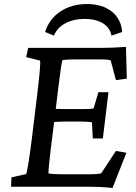

<svg xmlns="http://www.w3.org/2000/svg" viewBox="-20 -928 678 954"><path d="M539 6 608 -169 556 -178 483 -67C469 -63 452 -62 401 -62H297C265 -62 242 -63 221 -66C220 -81 226 -135 232 -186L249 -322C267 -323 284 -324 300 -324H383C408 -324 429 -322 437 -320L441 -240H491L519 -470H469L445 -389C436 -387 416 -386 391 -386H307C291 -386 274 -387 257 -387L270 -494C277 -553 286 -618 290 -629C309 -632 331 -633 361 -633H485C503 -633 517 -632 530 -628L556 -530L610 -537L606 -695C561 -692 517 -690 484 -690H120L110 -644L179 -627C182 -618 177 -556 164 -452L138 -237C125 -135 115 -74 110 -63L37 -47L35 0H426C458 0 496 1 539 6ZM204 -769 248 -751C268 -802 325 -834 401 -834C476 -834 525 -802 534 -751L587 -769C581 -856 512 -908 412 -908C311 -908 231 -856 204 -769Z"/></svg>

Font: TPK Tissa Web Medium
Style: Italic
Weight: 500
Italic angle: -7°
Designer: Jacques Le Bailly, Suppakit Chalermlarp | Katatrad Co.,Ltd.
Foundry: Jacques Le Bailly, Cadson Demak Co.,Ltd.
Version: Version 5.000;Glyphs 3.1.2 (3151)